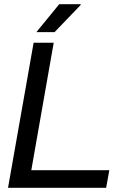

<svg xmlns="http://www.w3.org/2000/svg" viewBox="-20 -888 596 908"><path d="M18 0 139 -686H234L128 -83H497L482 0ZM152 -736 260 -868H361L362 -865L238 -736Z"/></svg>

Font: Archivo VF Beta
Style: Italic
Weight: 400
Italic angle: -10°
Designer: Hector Gatti
Foundry: Omnibus-Type
Version: Version 1.002